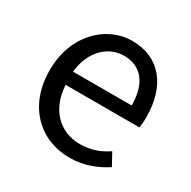

<svg xmlns="http://www.w3.org/2000/svg" viewBox="-133 -685 819 825"><g transform="rotate(30 277.0 -272.0)"><path d="M311 13C385 13 443 -12 491 -43L458 -103C418 -76 375 -60 322 -60C219 -60 148 -134 142 -250H508C510 -263 512 -282 512 -302C512 -457 434 -557 296 -557C170 -557 51 -447 51 -271C51 -92 167 13 311 13ZM141 -315C152 -422 220 -484 297 -484C382 -484 432 -425 432 -315Z"/></g></svg>

Font: Source Han Sans CN Regular
Style: Regular
Weight: 400
Designer: Ryoko NISHIZUKA (kana & ideographs); Paul D. Hunt (Latin, Greek & Cyrillic); Wenlong ZHANG (bopomofo); Sandoll Communica
Foundry: Adobe Systems Incorporated
Version: Version 1.004;PS 1.004;hotconv 1.0.82;makeotf.lib2.5.63406